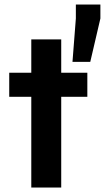

<svg xmlns="http://www.w3.org/2000/svg" viewBox="-20 -833 466 853"><path d="M119 0V-403H21V-510H119V-658H252V-510H368V-403H252V0ZM302 -558 317 -751V-813H426V-751L381 -558Z"/></svg>

Font: Saira SemiBold
Style: Regular
Weight: 600
Designer: Hector Gatti with collaboration of the Omnibus-Type team
Foundry: Omnibus-Type
Version: Version 1.100; ttfautohint (v1.8.3)